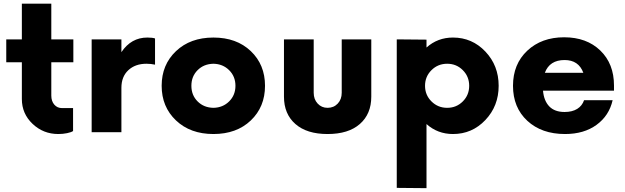

<svg xmlns="http://www.w3.org/2000/svg" viewBox="-20 -712 3364 1034"><path d="M375 -376.5H256.3V-197.3Q256.3 -167 272.5 -148.4Q288.6 -129.9 314 -129.9H373.5V-6.3Q363.8 0.5 341.3 5.1Q318.8 9.8 293.9 9.8Q213.4 9.8 155.5 -44.9Q97.7 -99.6 97.7 -178.7V-376.5H13.7V-500H97.7V-692.4H256.3V-500H375Z M773.4 -509.8Q800.8 -509.8 814.9 -504.9V-363.8Q792.5 -368.7 768.6 -368.7Q708.5 -368.7 671.1 -334Q633.8 -299.3 633.8 -238.8V0H473.6V-500H633.8V-431.2Q686.5 -509.8 773.4 -509.8Z M1330.6 -63.2Q1253.9 9.8 1129.4 9.8Q1004.9 9.8 927.7 -63.5Q850.6 -136.7 850.6 -250Q850.6 -363.3 927.7 -436.5Q1004.9 -509.8 1129.4 -509.8Q1253.9 -509.8 1330.6 -436.8Q1407.2 -363.8 1407.2 -250Q1407.2 -136.2 1330.6 -63.2ZM1129.4 -131.3Q1180.2 -132.3 1214.1 -166Q1248 -199.7 1248 -250Q1248 -300.3 1214.1 -334Q1180.2 -367.7 1129.4 -368.7Q1077.6 -367.7 1044.2 -334.2Q1010.7 -300.8 1010.7 -250Q1010.7 -199.2 1044.2 -165.8Q1077.6 -132.3 1129.4 -131.3Z M1744.1 9.8Q1632.3 9.8 1570.8 -44.2Q1509.3 -98.1 1509.3 -191.4V-500H1669.4V-212.4Q1669.4 -177.2 1690.7 -154.3Q1711.9 -131.3 1744.1 -131.3Q1777.3 -131.3 1798.8 -154.1Q1820.3 -176.8 1820.3 -212.4V-500H1979.5V-191.4Q1979.5 -98.1 1918 -44.2Q1856.4 9.8 1744.1 9.8Z M2419.4 -509.8Q2522.5 -509.8 2594 -434.3Q2665.5 -358.9 2665.5 -250Q2665.5 -141.1 2594 -65.7Q2522.5 9.8 2419.4 9.8Q2336.9 9.8 2276.9 -43.9V301.3L2116.7 299.8V-500L2276.9 -498.5V-456.1Q2336.9 -509.8 2419.4 -509.8ZM2303.7 -165.8Q2338.4 -131.3 2388.2 -131.3Q2438 -131.3 2472.4 -165.8Q2506.8 -200.2 2506.8 -250Q2506.8 -299.8 2472.4 -334.2Q2438 -368.7 2388.2 -368.7Q2338.4 -368.7 2303.7 -334.2Q2269 -299.8 2269 -250Q2269 -200.2 2303.7 -165.8Z M3286.6 -251.5V-223.6H2904.3Q2909.2 -168.9 2938.2 -138.9Q2967.3 -108.9 3020.5 -108.9Q3061.5 -108.9 3088.4 -125.5Q3115.2 -142.1 3125.5 -172.4H3279.3Q3260.3 -88.9 3192.6 -39.6Q3125 9.8 3022.9 9.8Q2897 9.8 2819.8 -61.5Q2742.7 -132.8 2742.7 -250Q2742.7 -366.7 2819.6 -439Q2896.5 -511.2 3018.1 -511.2Q3139.2 -511.2 3212.9 -439.9Q3286.6 -368.7 3286.6 -251.5ZM3020.5 -388.7Q2939.9 -388.7 2914.1 -319.8H3121.6Q3096.2 -388.7 3020.5 -388.7Z"/></svg>

Font: Now
Style: Bold
Weight: 700
Designer: Alfredo Marco Pradil
Foundry: Alfredo Marco Pradil
Version: Version 1.002;PS 001.002;hotconv 1.0.88;makeotf.lib2.5.64775